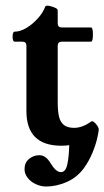

<svg xmlns="http://www.w3.org/2000/svg" viewBox="-20 -514 376 692"><path d="M68.4 95.2Q68.4 72.3 84.7 58.8Q101.1 45.4 121.6 45.4Q145.5 45.4 162.6 74.7Q181.6 106.4 199.7 106.4Q216.3 106.4 222.4 79.3Q228.5 52.2 229.5 9.3Q217.3 11.2 201.2 11.2Q75.2 11.2 75.2 -113.8V-349.1Q75.2 -363.8 60.1 -363.8H33.2Q25.4 -363.8 25.4 -381.8Q25.4 -399.9 33.2 -399.9Q52.7 -399.9 75.2 -413.3Q97.7 -426.8 116.5 -447.8Q135.3 -468.8 143.1 -490.2Q145 -493.7 150.4 -493.7Q154.3 -493.7 164.1 -491.2Q175.8 -487.8 181.9 -484.4Q188 -481 188 -476.1V-430.2Q188 -415 203.1 -415H308.1Q314.9 -415 314.9 -389.6Q314.9 -363.8 308.1 -363.8H203.1Q188 -363.8 188 -349.1V-146Q188 -112.8 192.9 -93Q197.8 -73.2 210.7 -63.2Q223.6 -53.2 247.1 -53.2Q276.9 -53.2 308.1 -75.7Q310.5 -77.1 311.5 -77.1Q317.9 -77.1 326.9 -65.9Q335.9 -54.7 335.9 -47.4Q335.9 -40.5 330.8 -17.3Q325.7 5.9 313.5 35.9Q301.3 65.9 282.2 92.3Q257.3 126 220.2 142.1Q183.1 158.2 146.5 158.2Q127.9 158.2 109.9 150.1Q91.8 142.1 80.1 127.4Q68.4 112.8 68.4 95.2Z"/></svg>

Font: JuniusX
Style: Bold
Weight: 700
Designer: Peter S. Baker
Foundry: Briery Creek Software
Version: Version 1.004